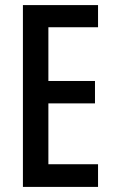

<svg xmlns="http://www.w3.org/2000/svg" viewBox="-20 -734 449 754"><path d="M365 0H70V-714H365V-627H170V-416H353V-328H170V-89H365Z"/></svg>

Font: Noto Sans ExtraCondensed Medium
Style: Regular
Weight: 500
Width: 2
Designer: Monotype Design Team
Foundry: Monotype Imaging Inc.
Version: Version 2.013; ttfautohint (v1.8.4.7-5d5b)